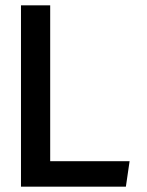

<svg xmlns="http://www.w3.org/2000/svg" viewBox="-20 -713 555 723"><path d="M169 -106V-693H59V-10H454L468 -106Z"/></svg>

Font: Bluebird
Style: Li
Weight: 300
Designer: Jasper
Foundry: Cannot Into Space Fonts
Version: Version 0.98